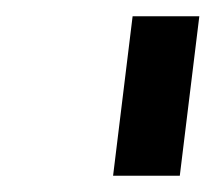

<svg xmlns="http://www.w3.org/2000/svg" viewBox="-20 -747 265 236"><path d="M119 -531 143 -727H225L201 -531Z"/></svg>

Font: Expletus Sans
Style: Italic
Weight: 400
Italic angle: -7°
Designer: Jasper de Waard
Foundry: Designtown
Version: Version 7.500